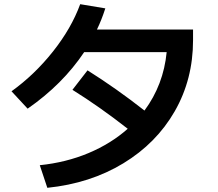

<svg xmlns="http://www.w3.org/2000/svg" viewBox="-20 -843 1040 917"><path d="M590 -228Q456 -333 326 -414L398 -507Q535 -421 670 -315Q761 -438 776 -594H382Q279 -440 112 -324L35 -407Q145 -486 233 -597Q321 -708 363 -823L483 -803Q465 -747 443 -702H902V-651Q902 -464 814.5 -311.5Q727 -159 569 -63Q411 33 206 54L170 -54Q296 -67 403 -112Q510 -157 590 -228Z"/></svg>

Font: Enso SemiBold
Style: Regular
Weight: 600
Designer: Coji Morishita
Foundry: UNDERFOREST DESIGN
Version: Version 1.000